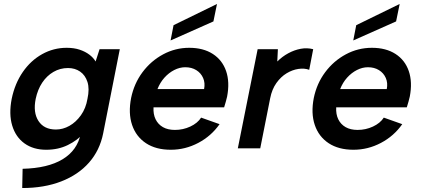

<svg xmlns="http://www.w3.org/2000/svg" viewBox="-20 -748 2124 968"><path d="M482 -500H584L500 -75Q483 10 429 71.5Q375 133 289 166.5Q203 200 92 200L94 103Q221 100 295.5 55Q370 10 387 -74V-75H400Q371 -41 322.5 -17Q274 7 213 7Q148 7 103.5 -25Q59 -57 41.5 -115Q24 -173 39 -250Q55 -327 95 -385Q135 -443 192.5 -475Q250 -507 316 -507Q353 -507 381.5 -497.5Q410 -488 430.5 -472.5Q451 -457 462 -438ZM160 -250Q146 -181 174 -138Q202 -95 262 -95Q297 -95 330 -113.5Q363 -132 388 -167Q413 -202 421 -250Q432 -300 421 -334.5Q410 -369 384 -387Q358 -405 323 -405Q283 -405 249.5 -385.5Q216 -366 193 -331.5Q170 -297 160 -250Z M841 7Q766 7 716 -26Q666 -59 646 -118Q626 -177 641 -254Q656 -327 698.5 -384Q741 -441 802.5 -474Q864 -507 934 -507Q1005 -507 1053 -476Q1101 -445 1120 -389.5Q1139 -334 1125 -261Q1122 -249 1118.5 -235.5Q1115 -222 1110 -207H754Q752 -172 764.5 -146.5Q777 -121 801.5 -107Q826 -93 862 -93Q903 -93 939.5 -110Q976 -127 994 -155L1087 -122Q1045 -62 979.5 -27.5Q914 7 841 7ZM1009 -299Q1015 -330 1004 -355Q993 -380 969.5 -394.5Q946 -409 914 -409Q886 -409 858.5 -395Q831 -381 809 -356.5Q787 -332 774 -299ZM1074 -728 1056 -640 840 -544 855 -621Z M1279 -500H1381L1378 -438Q1403 -463 1433.5 -479.5Q1464 -496 1496 -502Q1528 -508 1559 -500L1539 -396Q1515 -405 1484.5 -400.5Q1454 -396 1425 -378.5Q1396 -361 1373.5 -329.5Q1351 -298 1342 -252L1292 0H1179Z M1762 7Q1687 7 1637 -26Q1587 -59 1567 -118Q1547 -177 1562 -254Q1577 -327 1619.5 -384Q1662 -441 1723.5 -474Q1785 -507 1855 -507Q1926 -507 1974 -476Q2022 -445 2041 -389.5Q2060 -334 2046 -261Q2043 -249 2039.5 -235.5Q2036 -222 2031 -207H1675Q1673 -172 1685.5 -146.5Q1698 -121 1722.5 -107Q1747 -93 1783 -93Q1824 -93 1860.5 -110Q1897 -127 1915 -155L2008 -122Q1966 -62 1900.5 -27.5Q1835 7 1762 7ZM1930 -299Q1936 -330 1925 -355Q1914 -380 1890.5 -394.5Q1867 -409 1835 -409Q1807 -409 1779.5 -395Q1752 -381 1730 -356.5Q1708 -332 1695 -299ZM1995 -728 1977 -640 1761 -544 1776 -621Z"/></svg>

Font: Albert Sans SemiBold
Style: Italic
Weight: 600
Italic angle: -11.25°
Designer: Andreas Rasmussen
Foundry: a.Foundry
Version: Version 1.025